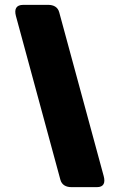

<svg xmlns="http://www.w3.org/2000/svg" viewBox="-20 -770 492 790"><path d="M273.9 0H378.9C406.7 0 414.1 -17.6 406.7 -45.4L223.6 -719.7C217.8 -741.2 200.2 -750 178.2 -750H75.7C46.4 -750 38.1 -732.4 45.4 -704.6L228.5 -30.3C234.4 -8.8 252 0 273.9 0Z"/></svg>

Font: Gyrotrope Black
Style: Regular
Weight: 900
Designer: David Moles
Version: Version 1.003;Glyphs 3.3.1 (3343)